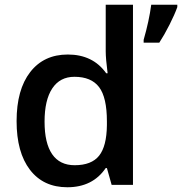

<svg xmlns="http://www.w3.org/2000/svg" viewBox="-20 -780 768 810"><path d="M426 -71H431L451 0H541V-760H426V-563Q426 -533 434 -471H428Q372 -550 266 -550Q165 -550 107.5 -476Q50 -402 50 -269Q50 -137 106.5 -63.5Q163 10 264 10Q371 10 426 -71ZM652 -600Q673 -632 695 -675.5Q717 -719 728 -750V-760H618Q609 -692 586 -612V-600ZM168 -267Q168 -358 200.5 -407Q233 -456 294 -456Q365 -456 398 -412.5Q431 -369 431 -268V-252Q430 -163 398 -123Q366 -83 295 -83Q232 -83 200 -129.5Q168 -176 168 -267Z"/></svg>

Font: OpenSansMMV
Style: Semibold
Weight: 600
Designer: Steve Matteson
Foundry: Ascender Corporation
Version: Version 6.000